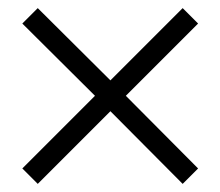

<svg xmlns="http://www.w3.org/2000/svg" viewBox="-20 -536 543 473"><path d="M35 -121 214 -300 35 -478 73 -516 252 -338 430 -516 468 -478 290 -300 468 -121 430 -83 252 -262 73 -83Z"/></svg>

Font: KoHo
Style: Regular
Weight: 400
Version: Version 1.000; ttfautohint (v1.6)